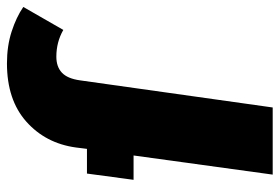

<svg xmlns="http://www.w3.org/2000/svg" viewBox="-146 -658 804 552"><g transform="rotate(-90 256.0 -382.0)"><path d="M512 -717 446 -602Q411 -622 369 -622Q340 -622 323 -606Q306 -590 301 -554L223 0H30L85 -400H15L33 -534H104L108 -566Q120 -653 182.5 -708.5Q245 -764 350 -764Q400 -764 441.5 -750.5Q483 -737 512 -717Z"/></g></svg>

Font: Fira Sans Black
Style: Italic
Weight: 900
Italic angle: -8°
Designer: Carrois Corporate & Edenspiekermann AG
Foundry: Carrois Corporate GbR & Edenspiekermann AG
Version: Version 4.203